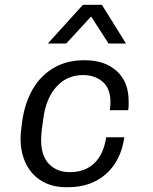

<svg xmlns="http://www.w3.org/2000/svg" viewBox="-20 -773 640 803"><path d="M257 10Q200 10 157 -14.5Q114 -39 90 -85.5Q66 -132 66 -195Q66 -210 68 -226Q70 -242 73 -268Q85 -347 119 -403.5Q153 -460 207 -490.5Q261 -521 330 -521H336Q418 -521 468 -476Q518 -431 518 -350V-332Q518 -322 516 -312H439Q442 -330 442 -345Q442 -403 409.5 -431Q377 -459 327 -459Q261 -459 217.5 -412Q174 -365 162 -283Q157 -251 155 -232.5Q153 -214 152.5 -204.5Q152 -195 152 -188Q152 -120 185.5 -86.5Q219 -53 272 -53Q336 -53 375 -91Q414 -129 424 -199H500Q486 -101 423.5 -45.5Q361 10 264 10ZM180 -591 327 -753H406L507 -591H434L361 -704L257 -591Z"/></svg>

Font: Chivo Mono Medium Light
Style: Italic
Weight: 300
Italic angle: -8.05°
Monospace: yes
Version: Version 1.008